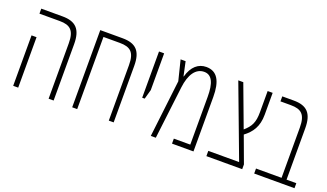

<svg xmlns="http://www.w3.org/2000/svg" viewBox="-61 -984 2336 1370"><g transform="rotate(20 1107.0 -299.0)"><path d="M342 0H380V-428C380 -541 335 -586 234 -586H73V-548H227C307 -548 342 -518 342 -420ZM73 0H111V-383H73Z M690 -586H521V0H559V-548H683C764 -548 799 -519 799 -421V0H836V-429C836 -542 791 -586 690 -586Z M967 -235H986L1006 -307V-586H967Z M1323 -598C1263 -598 1216 -559 1194 -479H1192L1169 -586H1131L1169 -433L1118 0H1156L1204 -399C1216 -501 1257 -560 1321 -560C1380 -560 1404 -503 1404 -401V-38H1279V0H1442V-413C1442 -532 1407 -598 1323 -598Z M1540 0H1812V-36L1738 -236C1793 -277 1830 -329 1830 -420V-586H1792V-425C1792 -347 1773 -312 1725 -270L1607 -586H1569L1774 -40H1540Z M1903 0H2209V-38H2135V-427C2135 -543 2089 -586 1990 -586H1903V-548H1981C2061 -548 2097 -520 2097 -419V-38H1903Z"/></g></svg>

Font: Noto Sans Hebrew ExtraCondensed ExtraLight
Style: Regular
Weight: 200
Width: 2
Designer: Monotype Design Team
Foundry: Monotype Imaging Inc.
Version: Version 2.004